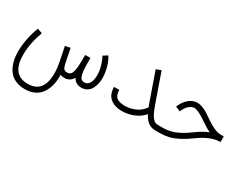

<svg xmlns="http://www.w3.org/2000/svg" viewBox="-296 -881 1964 1553"><g transform="rotate(30 686.5 -104.0)"><path d="M389.2 -309.6 430.2 -335.9Q452.6 -301.8 467 -251Q481.4 -200.2 481.4 -151.9Q481.4 -125 475.8 -99.9Q470.2 -74.7 458 -51.5Q445.8 -28.3 423.1 -14.2Q400.4 0 370.1 0Q315.9 0 290.5 -46.4Q264.6 0 210.9 0Q190.9 0 174.3 -6.8V9.3Q174.3 57.6 163.1 97.9Q151.9 138.2 129.2 170.4Q106.4 202.6 68.1 220.7Q29.8 238.8 -21 238.8Q-64 238.8 -98.4 225.6Q-132.8 212.4 -154.8 190.2Q-176.8 168 -191.4 137Q-206.1 106 -212.2 72.8Q-218.3 39.6 -218.3 2Q-218.3 -112.3 -171.4 -238.3L-125.5 -221.7Q-169.4 -103 -169.4 2Q-169.4 189.9 -21 189.9Q125.5 189.9 125.5 9.3Q125.5 -37.1 113.8 -96.7L87.4 -226.6L135.3 -236.3L161.1 -106.4L164.1 -94.7Q170.4 -68.4 180.2 -58.6Q189.9 -48.8 210.9 -48.8Q235.8 -48.8 247.6 -68.4Q259.3 -87.9 263.7 -137.7Q266.1 -168 266.1 -245.1H314.9Q314.9 -168 317.4 -137.7Q321.8 -87.9 333.5 -68.4Q345.2 -48.8 370.1 -48.8Q399.9 -48.8 416.3 -76.7Q432.6 -104.5 432.6 -151.9Q432.6 -191.4 419.7 -236.8Q406.7 -282.2 389.2 -309.6Z M1060.5 -48.8V0Q1023.9 0 996.3 -19.8Q968.8 -39.6 944.8 -84Q906.7 -40.5 853.8 -20.3Q800.8 0 747.1 0Q681.2 0 639.4 -34.2Q597.7 -68.4 597.7 -138.2H646.5Q646.5 -88.9 670.9 -68.8Q695.3 -48.8 747.1 -48.8Q797.9 -48.8 845.2 -69.8Q892.6 -90.8 921.9 -134.3Q917 -145.5 911.1 -163.6L817.4 -430.7L863.3 -447.3L957 -180.2Q972.2 -137.2 985.4 -110.1Q998.5 -83 1011.7 -70.1Q1024.9 -57.1 1035.4 -53Q1045.9 -48.8 1060.5 -48.8Z M1060.5 -48.8H1104Q1140.6 -48.8 1173.6 -56.4Q1206.5 -64 1239.5 -80.8Q1272.5 -97.7 1295.7 -112.5Q1318.8 -127.4 1356 -154.3Q1399.9 -186 1451.2 -207Q1415.5 -223.1 1358.4 -262.7Q1280.8 -315.9 1247.1 -315.9Q1224.1 -315.9 1200 -296.9Q1175.8 -277.8 1156.2 -232.4L1111.3 -252Q1135.7 -308.6 1171.6 -336.7Q1207.5 -364.7 1247.1 -364.7Q1270.5 -364.7 1296.9 -354.5Q1323.2 -344.2 1340.3 -333.5Q1357.4 -322.8 1385.7 -302.7Q1431.2 -270.5 1468.5 -252.7Q1505.9 -234.9 1542 -234.9H1566.4V-182.6L1543.9 -181.2Q1510.7 -178.7 1467.5 -160.9Q1424.3 -143.1 1384.3 -114.3Q1345.7 -86.4 1321.3 -70.8Q1296.9 -55.2 1260 -36.4Q1223.1 -17.6 1184.8 -8.8Q1146.5 0 1104 0H1060.5Q1050.3 0 1043.2 -7.1Q1036.1 -14.2 1036.1 -24.4Q1036.1 -34.7 1043.2 -41.7Q1050.3 -48.8 1060.5 -48.8Z"/></g></svg>

Font: AzarMehrMonospaced
Style: SerifRegular
Weight: 1
Designer: Amin Abedi
Version: Version 1.00